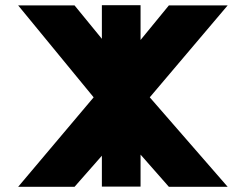

<svg xmlns="http://www.w3.org/2000/svg" viewBox="-20 -723 950 742"><path d="M859.9 -1 558.8 -346.9 859.9 -702.2H632.7L523.2 -568.5V-703H373.7V-573L268 -702.2H50.1L341.9 -346.9L50.1 -1H268L373.7 -121.2V-1.8H523.2V-125.5L632.7 -1Z"/></svg>

Font: Hussar
Style: BdWide
Weight: 700
Foundry: Cannot Into Space Fonts
Version: Version 2.00